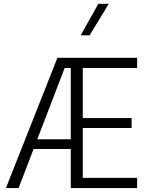

<svg xmlns="http://www.w3.org/2000/svg" viewBox="-20 -963 762 983"><path d="M483.4 -943.4H536.6L439 -782.2H393.1ZM273.9 -667H682.1V-614.7H403.8V-358.4H653.8V-307.6H403.8V-52.2H682.1V0H342.3V-200.2H151.9L75.2 0H10.3ZM342.3 -614.7H311L170.9 -250H342.3Z"/></svg>

Font: Estedad-FD Light
Style: Regular
Weight: 300
Designer: Amin Abedi
Version: Version 7.3